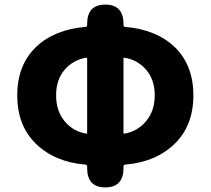

<svg xmlns="http://www.w3.org/2000/svg" viewBox="-20 -790 916 835"><path d="M438 25Q359 25 359 -59V-66Q359 -73 352 -74Q219 -85 137 -164Q55 -243 55 -375.5Q55 -508 138 -587Q218 -662 352 -673Q359 -674 359 -681V-686Q359 -770 438 -770Q517 -770 517 -686V-681Q517 -674 524 -673Q658 -662 738 -587Q821 -508 821 -375.5Q821 -243 739 -164Q657 -85 524 -74Q517 -73 517 -66V-59Q517 25 438 25ZM354 -209Q359 -208 359 -213V-535Q359 -540 354 -539Q297 -529 260.5 -486Q224 -443 224 -375.5Q224 -308 260.5 -263.5Q297 -219 354 -209ZM517 -213Q517 -208 522 -209Q579 -219 616 -264Q653 -309 653 -375.5Q653 -442 616.5 -485.5Q580 -529 522 -539Q517 -540 517 -535Z"/></svg>

Font: Resource Han Rounded KR Heavy
Style: Regular
Weight: 900
Designer: Cyano Hao (round all glyphs); Ryoko NISHIZUKA 西塚涼子 (kana, bopomofo & ideographs); Paul D. Hunt (Latin, Greek & Cyrillic)
Foundry: Cyano Hao
Version: 0.990